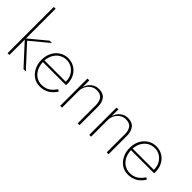

<svg xmlns="http://www.w3.org/2000/svg" viewBox="39 -1530 2290 2290"><g transform="rotate(45 1184.5 -385.0)"><path d="M326 -460H366L137 -270L385 0H346L108 -259V0H77V-780H108V-279Z M628 10Q568 10 521 -21.5Q474 -53 446.5 -107.5Q419 -162 419 -231Q419 -300 447 -354Q475 -408 523.5 -439Q572 -470 634 -470Q693 -470 740 -441Q787 -412 814 -361.5Q841 -311 841 -248Q841 -243 840.5 -235.5Q840 -228 839 -223H450Q452 -163 475.5 -117Q499 -71 539.5 -45Q580 -19 631 -19Q688 -19 730 -44Q772 -69 808 -123L833 -107Q792 -46 743 -18Q694 10 628 10ZM634 -442Q583 -442 543 -417.5Q503 -393 478.5 -350Q454 -307 450 -250H808Q808 -254 808 -258Q808 -310 785 -351.5Q762 -393 722.5 -417.5Q683 -442 634 -442Z M1260 -308Q1260 -368 1233 -404.5Q1206 -441 1144 -441Q1102 -441 1068.5 -419Q1035 -397 1015.5 -360.5Q996 -324 996 -280V0H965V-460H996V-346Q1012 -402 1053.5 -436Q1095 -470 1150 -470Q1222 -470 1256.5 -426.5Q1291 -383 1291 -311V0H1260Z M1750 -308Q1750 -368 1723 -404.5Q1696 -441 1634 -441Q1592 -441 1558.5 -419Q1525 -397 1505.5 -360.5Q1486 -324 1486 -280V0H1455V-460H1486V-346Q1502 -402 1543.5 -436Q1585 -470 1640 -470Q1712 -470 1746.5 -426.5Q1781 -383 1781 -311V0H1750Z M2114 10Q2054 10 2007 -21.5Q1960 -53 1932.5 -107.5Q1905 -162 1905 -231Q1905 -300 1933 -354Q1961 -408 2009.5 -439Q2058 -470 2120 -470Q2179 -470 2226 -441Q2273 -412 2300 -361.5Q2327 -311 2327 -248Q2327 -243 2326.5 -235.5Q2326 -228 2325 -223H1936Q1938 -163 1961.5 -117Q1985 -71 2025.5 -45Q2066 -19 2117 -19Q2174 -19 2216 -44Q2258 -69 2294 -123L2319 -107Q2278 -46 2229 -18Q2180 10 2114 10ZM2120 -442Q2069 -442 2029 -417.5Q1989 -393 1964.5 -350Q1940 -307 1936 -250H2294Q2294 -254 2294 -258Q2294 -310 2271 -351.5Q2248 -393 2208.5 -417.5Q2169 -442 2120 -442Z"/></g></svg>

Font: Jost* Thin
Style: Regular
Weight: 200
Version: Version 3.7